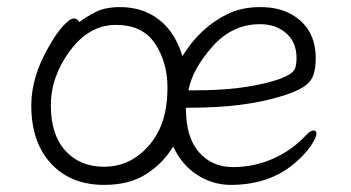

<svg xmlns="http://www.w3.org/2000/svg" viewBox="-20 -504 988 540"><path d="M503 -201V-198Q503 -117 540 -75.5Q577 -34 635.5 -34Q694 -34 747.5 -57.5Q801 -81 841 -124Q853 -137 861.5 -137Q870 -137 870 -127.5Q870 -118 855 -95Q840 -72 810 -46Q738 16 629 16Q579 16 535.5 -11.5Q492 -39 467 -92Q439 -45 391.5 -14.5Q344 16 273 16Q179 16 123.5 -44Q68 -104 68 -207Q68 -289 118 -374Q138 -410 157.5 -431Q177 -452 187.5 -452Q198 -452 203 -442Q223 -457 249.5 -470.5Q276 -484 318 -484Q382 -484 427.5 -448.5Q473 -413 493 -346Q543 -427 619 -464Q659 -484 712 -484Q765 -484 801 -463Q868 -424 868 -340Q868 -311 861 -292Q854 -273 833.5 -259.5Q813 -246 770 -233Q666 -201 515 -201ZM531 -250Q660 -250 748 -276Q803 -292 810 -312Q814 -323 814 -341Q814 -385 785 -410.5Q756 -436 711 -436Q633 -436 577 -372.5Q521 -309 510 -250ZM273 -35Q324 -35 364.5 -63.5Q405 -92 428 -139.5Q451 -187 451 -258Q451 -329 416 -381.5Q381 -434 306 -434Q231 -434 177 -361.5Q123 -289 123 -207Q123 -125 164 -80Q205 -35 273 -35Z"/></svg>

Font: ToneOZ-Pinyin-WenKai-Light
Style: Light
Weight: 300
Designer: Fontworks Inc.
Foundry: ToneOZ
Version: Version 0.240331